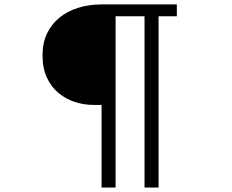

<svg xmlns="http://www.w3.org/2000/svg" viewBox="-20 -804 1040 862"><path d="M437 -784.2H773.9V-731H691.9V38.1H628.9V-731H499V38.1H436V-333H398.9Q356.4 -333 315.9 -346.2Q275.4 -359.4 242.7 -386.5Q210 -413.6 190.4 -455.8Q170.9 -498 170.9 -556.2Q170.9 -611.3 191.2 -653.8Q211.4 -696.3 247.6 -725.3Q283.7 -754.4 332 -769.3Q380.4 -784.2 437 -784.2Z"/></svg>

Font: BIZ UDMincho
Style: Bold
Weight: 700
Monospace: yes
Designer: TypeBank Co., Ltd.
Foundry: Morisawa Inc.
Version: Version 1.06